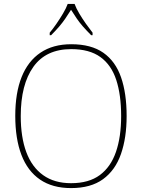

<svg xmlns="http://www.w3.org/2000/svg" viewBox="-20 -951 726 981"><path d="M343 10Q248 10 184.5 -33.5Q121 -77 89.5 -159.5Q58 -242 58 -359Q58 -476 90.5 -557.5Q123 -639 187 -682Q251 -725 344 -725Q446 -725 508 -681.5Q570 -638 598.5 -556Q627 -474 627 -358Q627 -247 598 -164Q569 -81 506.5 -35.5Q444 10 343 10ZM343 -15Q434 -15 490 -56.5Q546 -98 572.5 -175Q599 -252 599 -358Q599 -466 574 -542.5Q549 -619 493 -659.5Q437 -700 344 -700Q215 -700 150.5 -609.5Q86 -519 86 -358Q86 -250 114.5 -173.5Q143 -97 200.5 -56Q258 -15 343 -15ZM234 -784Q250 -803 268 -829Q286 -855 302 -882Q318 -909 326 -931H361Q369 -909 385 -882Q401 -855 419.5 -829Q438 -803 453 -784V-771H446Q421 -796 403.5 -816Q386 -836 372 -856.5Q358 -877 343 -901Q328 -877 314 -856.5Q300 -836 283 -816Q266 -796 241 -771H234Z"/></svg>

Font: Noto Serif Khmer Thin
Style: Regular
Weight: 250
Version: Version 2.003